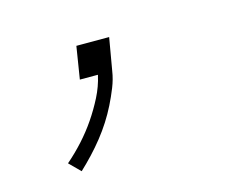

<svg xmlns="http://www.w3.org/2000/svg" viewBox="-54 -165 609 464"><g transform="rotate(-15 250.0 67.0)"><path d="M100 215 73 188Q95 169 114.5 147.5Q134 126 150 102.5Q166 79 179 53.5Q192 28 198 1V0H153L166 -81H248L234 0Q231 20 223 40Q215 60 205.5 79Q196 98 184.5 116Q173 134 159.5 151Q146 168 131 184Q116 200 100 215Z"/></g></svg>

Font: Iosevka SS04 XLt Obl
Style: Regular
Weight: 200
Italic angle: -9°
Monospace: yes
Designer: Belleve Invis
Foundry: Belleve Invis
Version: Version 19.0.0; ttfautohint (v1.8.4)